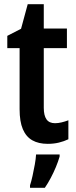

<svg xmlns="http://www.w3.org/2000/svg" viewBox="-20 -680 366 921"><path d="M244 -89Q259 -89 275.5 -93Q292 -97 308 -103V-12Q287 -2 262.5 4Q238 10 209 10Q165 10 135 -7Q105 -24 89.5 -60.5Q74 -97 74 -156V-449H15V-508L81 -542L113 -660H190V-543H301V-449H190V-163Q190 -126 203 -107.5Q216 -89 244 -89ZM266 71Q259 95 248 121.5Q237 148 223.5 173.5Q210 199 195 221H124V209Q130 191 136 164Q142 137 147 109Q152 81 153 61H266Z"/></svg>

Font: Noto Sans Khmer Condensed SemiBold
Style: Regular
Weight: 600
Width: 3
Designer: Danh Hong and the Monotype Design Team
Foundry: Monotype Imaging Inc.
Version: Version 2.004